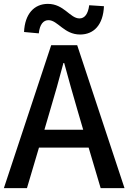

<svg xmlns="http://www.w3.org/2000/svg" viewBox="-20 -970 662 990"><path d="M393 -792C464 -792 512 -842 516 -938L440 -943C434 -897 416 -875 390 -875C341 -875 310 -950 227 -950C156 -950 108 -898 104 -805L180 -798C185 -845 204 -866 230 -866C278 -866 310 -792 393 -792ZM0 0H119L181 -209H437L499 0H622L378 -737H244ZM209 -301 238 -400C262 -480 285 -561 307 -645H311C334 -562 356 -480 380 -400L409 -301Z"/></svg>

Font: Noto Sans CJK SC Medium
Style: Regular
Weight: 500
Designer: Ryoko NISHIZUKA 西塚涼子 (kana, bopomofo & ideographs); Paul D. Hunt (Latin, Greek & Cyrillic); Sandoll Communications 산돌커뮤니
Foundry: Adobe
Version: Version 2.004;hotconv 1.0.118;makeotfexe 2.5.65603